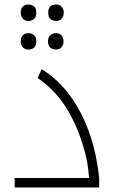

<svg xmlns="http://www.w3.org/2000/svg" viewBox="-20 -832 505 852"><path d="M45 -42H375Q373 -79 366 -116.5Q359 -154 347 -191Q318 -285 270 -359.5Q222 -434 147 -486L165 -525Q235 -482 288.5 -410.5Q342 -339 375.5 -245Q409 -151 420 -41V0H45ZM106 -739Q90 -739 81 -749.5Q72 -760 72 -776Q72 -795 82 -803.5Q92 -812 106 -812Q119 -812 130 -804.5Q141 -797 141 -776Q141 -756 130.5 -747.5Q120 -739 106 -739ZM229 -739Q214 -739 204 -747.5Q194 -756 194 -776Q194 -796 204 -804Q214 -812 229 -812Q245 -812 254 -801.5Q263 -791 263 -776Q263 -760 254 -749.5Q245 -739 229 -739ZM107 -612Q91 -612 81.5 -622Q72 -632 72 -648Q72 -667 82 -676Q92 -685 106 -685Q119 -685 130 -676.5Q141 -668 141 -648Q141 -628 130.5 -620Q120 -612 107 -612ZM228 -612Q214 -612 203.5 -620.5Q193 -629 193 -648Q193 -667 203.5 -676Q214 -685 228 -685Q245 -685 253.5 -674Q262 -663 262 -648Q262 -633 253 -622.5Q244 -612 228 -612Z"/></svg>

Font: Noto Kufi Arabic ExtraLight
Style: Regular
Weight: 200
Designer: Monotype Design Team, David Williams, Khaled Hosny
Foundry: Google LLC
Version: Version 2.109; ttfautohint (v1.8.4.7-5d5b)